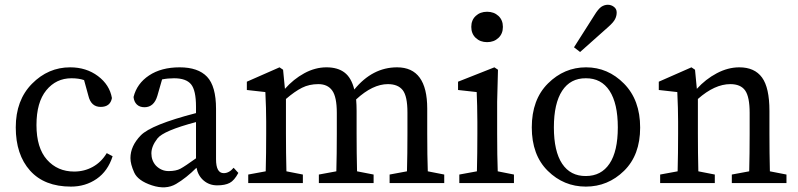

<svg xmlns="http://www.w3.org/2000/svg" viewBox="-20 -777 3388 815"><path d="M281.2 15.1Q168.5 15.1 107.7 -52.7Q46.9 -120.6 46.9 -236.3Q46.9 -351.6 115.7 -421.4Q184.6 -491.2 277.8 -491.2Q346.2 -491.2 395.8 -454.1Q445.3 -417 455.1 -360.8Q448.2 -323.2 407.2 -323.2Q366.2 -323.2 355 -371.1L336.9 -437Q314.5 -444.8 283.2 -444.8Q218.3 -444.8 176.5 -393.8Q134.8 -342.8 134.8 -246.1Q134.8 -149.4 179.4 -99.1Q224.1 -48.8 294.9 -48.8Q337.9 -48.8 374 -68.8Q410.2 -88.9 433.1 -127L458 -113.8Q438 -50.8 390.4 -17.8Q342.8 15.1 281.2 15.1Z M929.7 -42Q952.6 -42 971.7 -64.9L991.7 -43Q974.6 -10.7 954.8 -0.5Q935.1 9.8 901.9 9.8Q868.7 9.8 844.7 -10.5Q820.8 -30.8 814 -64.9Q770.5 -21.5 727.3 3.9Q684.1 29.3 624.8 9.8Q565.4 -9.8 549.6 -44.9Q533.7 -80.1 533.7 -106Q533.7 -157.2 577.6 -202.4Q621.6 -247.6 812 -296.9V-324.2Q812 -393.6 791 -419.2Q770 -444.8 718.8 -444.8Q692.4 -444.8 668 -439.9L647.9 -370.1Q633.8 -322.3 593.8 -321.8Q572.8 -321.8 560.8 -333.5Q548.8 -345.2 546.9 -365.2Q561 -422.4 612.8 -456.8Q664.6 -491.2 742.7 -491.2Q820.8 -491.2 858.9 -451.2Q897 -411.1 897 -314.9V-101.1Q897 -42 929.7 -42ZM641.6 -74.2Q664.6 -50.8 695.8 -50.8Q727.1 -50.8 746.1 -61Q765.1 -71.3 812 -105V-258.8Q673.8 -222.2 648.2 -189.2Q622.6 -156.2 622.6 -126Q622.6 -95.7 641.6 -74.2Z M1793.5 -315.9V-210Q1793.5 -113.3 1795.9 -49.8L1865.7 -36.1V0H1633.8V-36.1L1707.5 -49.8Q1709.5 -124 1709.5 -210V-299.8Q1709.5 -368.7 1689.5 -394.3Q1669.4 -419.9 1626.5 -419.9Q1562 -419.9 1491.7 -355Q1493.7 -332.5 1493.7 -306.2V-210Q1493.7 -126 1495.6 -49.8L1565.9 -36.1V0H1333.5V-36.1L1407.7 -49.8Q1409.7 -124 1409.7 -210V-297.9Q1409.7 -365.7 1390.1 -392.8Q1370.6 -419.9 1331.5 -419.9Q1292.5 -419.9 1262 -404.5Q1231.4 -389.2 1193.8 -356.9V-210Q1193.8 -126 1195.8 -49.8L1265.6 -36.1V0H1033.7V-36.1L1107.9 -49.8Q1109.9 -126 1109.9 -210V-261.2Q1109.9 -315.4 1106.4 -386.2L1027.8 -395V-430.2L1166.5 -491.2L1181.6 -481L1189.5 -399.9Q1225.6 -440.9 1271.7 -466.1Q1317.9 -491.2 1365.7 -491.2Q1413.6 -491.2 1442.6 -469Q1471.7 -446.8 1483.9 -397Q1561 -491.2 1665.5 -491.2Q1793.5 -491.2 1793.5 -315.9Z M2161.6 0H1929.7V-36.1L2004.4 -49.8Q2006.3 -126 2006.3 -210V-259.8Q2006.3 -300.8 2005.4 -328.4Q2004.4 -356 2003.4 -386.2L1924.3 -395V-430.2L2078.6 -491.2L2093.8 -481L2090.3 -345.2V-210Q2090.3 -113.3 2092.8 -49.8L2161.6 -36.1ZM2095.7 -616Q2076.7 -598.1 2047.6 -598.1Q2018.6 -598.1 1999.5 -616Q1980.5 -633.8 1980.5 -662.8Q1980.5 -691.9 1999.5 -709.5Q2018.6 -727.1 2047.6 -727.1Q2076.7 -727.1 2095.7 -709.5Q2114.7 -691.9 2114.7 -662.8Q2114.7 -633.8 2095.7 -616Z M2697.3 -235.4Q2697.3 -118.7 2628.9 -51.8Q2560.5 15.1 2466.8 15.1Q2373 15.1 2305.2 -51.8Q2237.3 -118.7 2237.3 -236.3Q2237.3 -354.5 2306.2 -422.9Q2375 -491.2 2467.8 -491.2Q2560.5 -491.2 2628.9 -421.9Q2697.3 -352.5 2697.3 -235.4ZM2466.8 -444.8Q2401.4 -445.3 2366.2 -391.6Q2331.1 -337.9 2331.1 -236.3Q2331.1 -134.8 2366.2 -82Q2401.4 -29.3 2466.8 -29.8Q2532.2 -29.8 2567.4 -82.5Q2602.5 -134.8 2602.5 -236.3Q2602.5 -337.9 2567.4 -391.6Q2532.2 -445.3 2466.8 -444.8ZM2560.1 -756.8Q2574.2 -756.8 2585.9 -748Q2597.7 -739.3 2597.7 -724.1Q2597.7 -709 2590.8 -695.8Q2584.5 -682.6 2562.5 -663.1L2442.4 -556.2L2416.5 -576.2L2503.4 -712.9Q2518.6 -737.8 2531.7 -747.6Q2545.4 -756.8 2560.1 -756.8Z M3080.1 -419.9Q3013.7 -419.9 2942.4 -356.9V-210Q2942.4 -126 2944.3 -49.8L3014.2 -36.1V0H2782.2V-36.1L2856.4 -49.8Q2858.4 -126 2858.4 -210V-261.2Q2858.4 -315.4 2855 -386.2L2776.4 -395V-430.2L2915 -491.2L2930.2 -481L2938 -399.9Q2975.1 -440.9 3022.7 -466.1Q3070.3 -491.2 3118.2 -491.2Q3183.1 -491.2 3214.6 -448Q3246.1 -404.8 3246.1 -306.2V-210Q3246.1 -126 3248 -49.8L3318.4 -36.1V0H3086.4V-36.1L3160.2 -49.8Q3162.1 -124 3162.1 -210V-297.9Q3162.1 -365.7 3143.1 -392.8Q3124 -419.9 3080.1 -419.9Z"/></svg>

Font: SourceSerifPro-Regular
Style: Regular
Weight: 400
Designer: Frank Grießhammer
Foundry: Adobe Systems Incorporated
Version: Version 1.014;PS Version 1.0;hotconv 1.0.73;makeotf.lib2.5.5